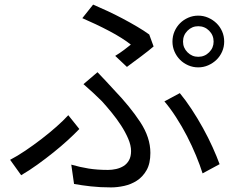

<svg xmlns="http://www.w3.org/2000/svg" viewBox="-20 -783 1040 835"><path d="M776 -602Q776 -575 795.5 -555.5Q815 -536 842 -536Q870 -536 889.5 -555.5Q909 -575 909 -602Q909 -630 889.5 -649.5Q870 -669 842 -669Q815 -669 795.5 -649.5Q776 -630 776 -602ZM730 -602Q730 -626 739 -646.5Q748 -667 763 -682Q778 -697 798.5 -706Q819 -715 842 -715Q865 -715 885.5 -706Q906 -697 921.5 -682Q937 -667 946 -646.5Q955 -626 955 -602Q955 -579 946 -558.5Q937 -538 921.5 -523Q906 -508 885.5 -499Q865 -490 842 -490Q819 -490 798.5 -499Q778 -508 763 -523Q748 -538 739 -558.5Q730 -579 730 -602ZM481 -540Q501 -552 519.5 -566Q538 -580 549 -589Q533 -602 508.5 -617.5Q484 -633 455.5 -648Q427 -663 396.5 -677.5Q366 -692 338 -704L385 -763Q413 -751 446.5 -735.5Q480 -720 513 -702.5Q546 -685 576.5 -667Q607 -649 629 -633L648 -581Q639 -573 625 -562Q611 -551 594.5 -538.5Q578 -526 561.5 -514Q545 -502 532 -492ZM290 -67Q328 -56 365.5 -50Q403 -44 450 -44Q467 -44 485 -48Q503 -52 517.5 -61Q532 -70 541 -86Q550 -102 550 -126Q550 -151 537.5 -180Q525 -209 506.5 -237.5Q488 -266 465.5 -293.5Q443 -321 423 -343Q406 -360 385 -379.5Q364 -399 343 -417L404 -469Q422 -450 440.5 -430.5Q459 -411 476 -392Q546 -319 590 -252Q634 -185 634 -118Q634 -72 617.5 -43Q601 -14 575.5 2.5Q550 19 520 25.5Q490 32 463 32Q415 32 375 27.5Q335 23 302 17ZM861 -29Q850 -64 832.5 -106.5Q815 -149 793 -191.5Q771 -234 745.5 -273.5Q720 -313 695 -342L762 -378Q787 -348 813 -308.5Q839 -269 862.5 -226.5Q886 -184 904.5 -143Q923 -102 935 -69ZM325 -222Q303 -199 274.5 -173Q246 -147 213 -120.5Q180 -94 144 -68Q108 -42 72 -21L24 -88Q55 -104 90.5 -128Q126 -152 160.5 -178.5Q195 -205 225.5 -232Q256 -259 277 -282Z"/></svg>

Font: SpoqaHanSansJP-Regular
Style: Regular
Weight: 400
Designer: [Source Han Sans]
Ryoko NISHIZUKA  (kana & ideographs); Paul D. Hunt (Latin, Greek & Cyrillic); Wenlong ZHANG  (bopomofo
Foundry: Spoqa (http://bi.spoqa.com)
Version: Version 1.002.20150607